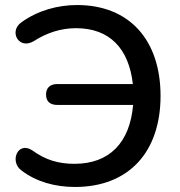

<svg xmlns="http://www.w3.org/2000/svg" viewBox="-20 -734 716 763"><path d="M278 9C492 9 618 -130 618 -353C618 -573 496 -714 286 -714C209 -714 130 -692 66 -646C13 -610 55 -534 115 -571C165 -603 221 -622 282 -622C416 -622 492 -541 508 -400H208C179 -400 163 -385 163 -358C163 -331 179 -317 208 -317H509C496 -166 414 -83 276 -83C213 -83 161 -98 109 -136C51 -175 16 -92 66 -56C124 -12 198 9 278 9Z"/></svg>

Font: Nunito SemiBold
Style: Regular
Weight: 600
Designer: Vernon Adams
Foundry: Vernon Adams
Version: Version 3.602